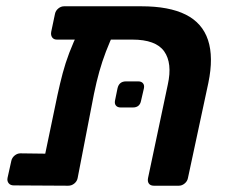

<svg xmlns="http://www.w3.org/2000/svg" viewBox="-20 -591 725 611"><path d="M161 -465Q151 -465 146 -472Q141 -479 143 -490L155 -547Q157 -557 165.5 -564Q174 -571 184 -571H430Q518 -571 571 -544.5Q624 -518 642 -463.5Q660 -409 643 -327L578 -24Q576 -14 567.5 -7Q559 0 549 0H470Q459 0 454 -6.5Q449 -13 451 -24L514 -322Q529 -390 502.5 -427.5Q476 -465 401 -465ZM281 -524H316Q338 -524 344.5 -515Q351 -506 346 -494Q329 -458 317 -426.5Q305 -395 296 -363Q287 -331 279 -292L227 -24Q225 -14 216.5 -7Q208 0 197 0L24 -1Q13 -1 7.5 -8Q2 -15 4 -25L16 -79Q18 -89 26.5 -96Q35 -103 45 -103L124 -102L163 -289Q171 -326 179.5 -358Q188 -390 200.5 -423Q213 -456 232 -495Q239 -507 249.5 -515.5Q260 -524 281 -524ZM364 -249Q354 -249 349 -255Q344 -261 346 -271L354 -310Q359 -332 381 -332H420Q430 -332 435 -326Q440 -320 438 -310L429 -271Q425 -249 403 -249Z"/></svg>

Font: Rubik Medium
Style: Italic
Weight: 500
Italic angle: -12°
Designer: Hubert and Fischer
Foundry: Hubert and Fischer
Version: Version 2.300;gftools[0.9.30]